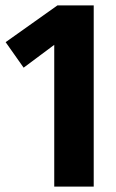

<svg xmlns="http://www.w3.org/2000/svg" viewBox="-20 -695 431 715"><path d="M329 -675V0H182V-528L68 -443L1 -538L194 -675Z"/></svg>

Font: Fira Sans Extra Condensed
Style: Bold
Weight: 700
Width: 1
Designer: Carrois Corporate & Edenspiekermann AG
Foundry: Carrois Corporate GbR & Edenspiekermann AG
Version: Version 4.203